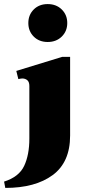

<svg xmlns="http://www.w3.org/2000/svg" viewBox="-27 -759 444 942"><path d="M112 -646Q112 -686 138.5 -712.5Q165 -739 207 -739Q249 -739 276 -712.5Q303 -686 303 -646Q303 -606 276 -579.5Q249 -553 207 -553Q165 -553 138.5 -579.5Q112 -606 112 -646ZM-7 132Q66 109 91.5 55Q117 1 117 -79V-337Q117 -357 107 -365.5Q97 -374 82 -374Q77 -374 63 -371L53 -411L278 -480H317V-94Q317 37 231.5 100Q146 163 -1 163Z"/></svg>

Font: Taviraj Black
Style: Regular
Weight: 900
Designer: Katatrad Team
Foundry: CadsonDemak
Version: Version 1.001